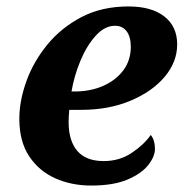

<svg xmlns="http://www.w3.org/2000/svg" viewBox="-20 -566 575 596"><path d="M263 10Q202 10 151.5 -12.5Q101 -35 70.5 -81Q40 -127 40 -197Q40 -253 62 -314Q84 -375 127 -427.5Q170 -480 233 -513Q296 -546 379 -546Q450 -546 490 -515Q530 -484 530 -428Q530 -374 491.5 -328Q453 -282 385.5 -253.5Q318 -225 232 -225H195Q194 -215 193.5 -205Q193 -195 193 -187Q193 -129 220 -97.5Q247 -66 302 -66Q351 -66 389 -91.5Q427 -117 448 -147Q461 -131 461 -104Q461 -80 440 -53.5Q419 -27 375.5 -8.5Q332 10 263 10ZM211 -282Q261 -282 300.5 -299.5Q340 -317 363 -348Q386 -379 386 -421Q386 -452 373 -469Q360 -486 337 -486Q305 -486 277 -455Q249 -424 229.5 -377Q210 -330 202 -282Z"/></svg>

Font: Noto Serif
Style: Bold Italic
Weight: 700
Italic angle: -12°
Designer: Monotype Design Team
Foundry: Monotype Imaging Inc.
Version: Version 2.013